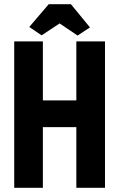

<svg xmlns="http://www.w3.org/2000/svg" viewBox="-20 -898 570 918"><path d="M48 0H185V-290H345V0H482V-700H345V-418H185V-700H48ZM213 -878H319L410 -767L351 -728L265 -786L179 -729L120 -769Z"/></svg>

Font: Jockey One
Style: Regular
Weight: 400
Designer: TypeTogether
Foundry: TypeTogether
Version: Version 1.002